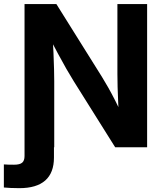

<svg xmlns="http://www.w3.org/2000/svg" viewBox="-65 -748 827 975"><path d="M-45.4 204.1V86.9Q-35.6 87.9 -21.2 88.1Q-6.8 88.4 6.3 88.4Q35.6 88.4 47.6 78.1Q59.6 67.9 59.6 44.4V-60.1H209V52.2Q209 129.4 164.8 168.5Q120.6 207.5 33.2 207.5Q9.8 207.5 -10.7 206.5Q-31.2 205.6 -45.4 204.1ZM59.6 0V-727.5H221.2L453.1 -356.9Q466.8 -335 484.1 -304.4Q501.5 -273.9 520 -237.3Q538.6 -200.7 556.2 -161.6L540 -140.1Q537.6 -176.3 535.4 -220.7Q533.2 -265.1 532.2 -305.9Q531.2 -346.7 531.2 -372.1V-727.5H682.1V0H520L309.6 -335.4Q292 -363.8 272 -398.4Q252 -433.1 229 -476.3Q206.1 -519.5 178.2 -572.3L201.2 -582Q204.6 -528.8 206.5 -481Q208.5 -433.1 209.5 -395.8Q210.4 -358.4 210.4 -335.9V0Z"/></svg>

Font: Inter 24pt
Style: Bold
Weight: 700
Designer: Rasmus Andersson
Foundry: rsms
Version: Version 4.001;git-66647c0bb